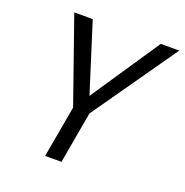

<svg xmlns="http://www.w3.org/2000/svg" viewBox="-126 -814 892 928"><g transform="rotate(20 320.0 -350.0)"><path d="M205 0 252 -266 100 -700H195L307 -346L545 -700H640L336 -266L289 0Z"/></g></svg>

Font: DM Sans 20pt
Style: Italic
Weight: 400
Italic angle: -10°
Version: Version 4.004;gftools[0.9.30]